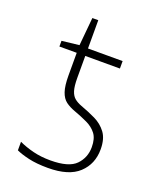

<svg xmlns="http://www.w3.org/2000/svg" viewBox="-127 -736 673 823"><g transform="rotate(20 209.0 -324.5)"><path d="M191 10Q139 10 102.5 1.5Q66 -7 45 -17V-56Q75 -42 111 -33Q147 -24 190 -24Q274 -24 306 -57Q338 -90 338 -138Q338 -177 321.5 -198.5Q305 -220 277.5 -233Q250 -246 217 -258Q192 -267 174.5 -280Q157 -293 148 -319.5Q139 -346 139 -393V-496H60V-522L139 -531L151 -659H178V-530H336V-496H178V-397Q178 -358 184.5 -337.5Q191 -317 204 -306.5Q217 -296 236 -289Q272 -276 304 -260.5Q336 -245 356.5 -217.5Q377 -190 377 -142Q377 -75 331.5 -32.5Q286 10 191 10Z"/></g></svg>

Font: Noto Sans Disp ExtLt
Style: Regular
Weight: 200
Designer: Monotype Design Team
Foundry: Monotype Imaging Inc.
Version: Version 2.000;GOOG;noto-source:20170915:90ef993387c0